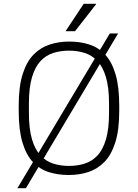

<svg xmlns="http://www.w3.org/2000/svg" viewBox="-20 -916 730 1016"><path d="M342 10Q287 10 239 -5Q191 -20 155 -57.5Q119 -95 99 -161.5Q79 -228 79 -330V-356Q79 -459 100.5 -525.5Q122 -592 159.5 -629Q197 -666 245 -681Q293 -696 345 -696H348Q403 -696 451 -681Q499 -666 535 -628.5Q571 -591 591 -524.5Q611 -458 611 -356V-330Q611 -227 589.5 -160.5Q568 -94 530.5 -57Q493 -20 445.5 -5Q398 10 345 10ZM345 -38Q389 -38 427.5 -50Q466 -62 495 -92.5Q524 -123 540.5 -178Q557 -233 557 -318V-368Q557 -453 540.5 -508Q524 -563 495 -593.5Q466 -624 427.5 -636Q389 -648 345 -648Q301 -648 262.5 -636Q224 -624 195 -593.5Q166 -563 149.5 -508Q133 -453 133 -368V-318Q133 -233 149.5 -178Q166 -123 195 -92.5Q224 -62 262.5 -50Q301 -38 345 -38ZM72 80 561 -739H605L117 80ZM327 -751 423 -896H488V-893L377 -751Z"/></svg>

Font: Chivo Medium Thin
Style: Regular
Weight: 250
Version: Version 2.002